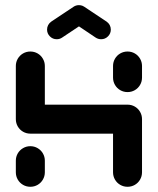

<svg xmlns="http://www.w3.org/2000/svg" viewBox="-20 -716 605 736"><path d="M96.3 0Q81.1 0 68.3 -7.4Q55.6 -14.8 48.1 -27.6Q40.7 -40.4 40.7 -55.6V-100Q40.7 -115.2 48.1 -128Q55.6 -140.7 68.3 -148.1Q81.1 -155.6 96.3 -155.6Q111.5 -155.6 124.3 -148.1Q137 -140.7 144.4 -128Q151.9 -115.2 151.9 -100V-55.6Q151.9 -40.4 144.4 -27.6Q137 -14.8 124.3 -7.4Q111.5 0 96.3 0ZM96.3 -518.5Q111.5 -518.5 124.3 -511.1Q137 -503.7 144.4 -490.9Q151.9 -478.1 151.9 -463V-259.3Q151.9 -244.1 144.4 -231.3Q137 -218.5 124.3 -211.1Q111.5 -203.7 96.3 -203.7Q81.1 -203.7 68.3 -211.1Q55.6 -218.5 48.1 -231.3Q40.7 -244.1 40.7 -259.3V-463Q40.7 -478.1 48.1 -490.9Q55.6 -503.7 68.3 -511.1Q81.1 -518.5 96.3 -518.5ZM468.9 -203.7H96.3V-314.8H468.9ZM468.9 -314.8Q484.1 -314.8 496.9 -307.4Q509.6 -300 517 -287.2Q524.4 -274.4 524.4 -259.3V-55.6Q524.4 -40.4 517 -27.6Q509.6 -14.8 496.9 -7.4Q484.1 0 468.9 0Q453.7 0 440.9 -7.4Q428.1 -14.8 420.7 -27.6Q413.3 -40.4 413.3 -55.6V-259.3Q413.3 -274.4 420.7 -287.2Q428.1 -300 440.9 -307.4Q453.7 -314.8 468.9 -314.8ZM468.9 -363Q453.7 -363 440.9 -370.4Q428.1 -377.8 420.7 -390.6Q413.3 -403.3 413.3 -418.5V-463Q413.3 -478.1 420.7 -490.9Q428.1 -503.7 440.9 -511.1Q453.7 -518.5 468.9 -518.5Q484.1 -518.5 496.9 -511.1Q509.6 -503.7 517 -490.9Q524.4 -478.1 524.4 -463V-418.5Q524.4 -403.3 517 -390.6Q509.6 -377.8 496.9 -370.4Q484.1 -363 468.9 -363ZM282.6 -696.3Q297.8 -696.3 308.7 -685.4Q319.6 -674.4 319.6 -659.3Q319.6 -650 315.4 -642Q311.1 -634.1 303.7 -628.9L218.1 -571.9Q208.9 -565.6 197.4 -565.6Q182.2 -565.6 171.3 -576.5Q160.4 -587.4 160.4 -602.6Q160.4 -611.9 164.6 -619.8Q168.9 -627.8 176.3 -633L261.9 -690Q271.1 -696.3 282.6 -696.3ZM302.6 -690.4 388.9 -633Q396.3 -627.8 400.6 -619.8Q404.8 -611.9 404.8 -602.6Q404.8 -587.4 393.9 -576.5Q383 -565.6 367.8 -565.6Q356.3 -565.6 346.7 -571.9L261.9 -628.9Z"/></svg>

Font: 26F Galaxy Sans Black
Style: Regular
Weight: 900
Designer: C₂₉H₂₅N₃O₅
Version: Version 1.100